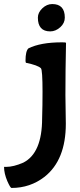

<svg xmlns="http://www.w3.org/2000/svg" viewBox="-85 -617 396 948"><path d="M43 -307Q41 -311 41 -318Q41 -364 55 -378Q115 -408 221 -408Q239 -408 241 -406Q238 -271 238 -147L240 -6Q240 173 135 256Q64 311 -28 311Q-34 311 -49 277Q-65 239 -65 207H-55Q-18 207 30 186Q123 139 123 -33Q125 -99 125 -163Q125 -272 117 -280Q102 -295 43 -307ZM213 -483Q190 -462 163 -462Q102 -462 102 -530Q102 -555 124 -576Q146 -597 173 -597Q235 -597 235 -530Q235 -503 213 -483Z"/></svg>

Font: Bubblegum Sans
Style: Regular
Weight: 400
Designer: Angel Koziupa and Alejandro Paul
Foundry: Angel Koziupa and Alejandro Paul
Version: Version 1.001